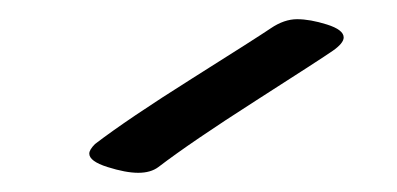

<svg xmlns="http://www.w3.org/2000/svg" viewBox="-20 -720 414 200"><path d="M338 -681Q338 -675 326.5 -667Q315 -659 247 -615.5Q179 -572 145 -546Q137 -540 124 -540Q111 -540 92 -546Q73 -552 73 -560Q73 -564 79 -570Q113 -596 180.5 -638.5Q248 -681 262 -690.5Q276 -700 289.5 -700Q303 -700 320.5 -694.5Q338 -689 338 -681Z"/></svg>

Font: Handlee
Style: Regular
Weight: 400
Designer: Joe Prince
Foundry: Joe Prince
Version: Version 1.001